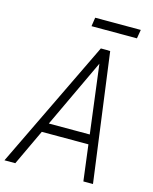

<svg xmlns="http://www.w3.org/2000/svg" viewBox="-157 -945 816 1027"><g transform="rotate(15 250.5 -431.0)"><path d="M341.8 -665 28.8 0H-31.2L312 -711.4H353.5ZM405.8 0 320.8 -668.5 325.7 -710.9H363.8L459 0ZM417.5 -251.5 408.2 -198.7H95.7L105.5 -251.5ZM492.7 -862.3 484.4 -813.5H232.9L240.2 -862.3Z"/></g></svg>

Font: Roboto Condensed Light
Style: Italic
Weight: 300
Italic angle: -12°
Designer: Christian Robertson
Foundry: Google
Version: Version 3.0; 2020